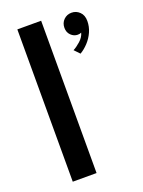

<svg xmlns="http://www.w3.org/2000/svg" viewBox="-133 -751 608 815"><g transform="rotate(-20 171.0 -344.0)"><path d="M268 -499.5 245 -523.5Q260 -531 278 -547Q296 -563 301 -582.5Q294.5 -579 284.5 -579Q267.5 -579 254.2 -592Q241 -605 241 -625.5Q241 -647.5 255.5 -661.8Q270 -676 291 -676Q312 -676 327.2 -661.2Q342.5 -646.5 342.5 -620Q342.5 -594.5 332 -571Q321.5 -547.5 304.2 -529Q287 -510.5 268 -499.5ZM158.5 0H51V-688H158.5Z"/></g></svg>

Font: League Spartan Thin Medium
Style: Regular
Weight: 500
Version: Version 2.002